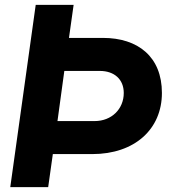

<svg xmlns="http://www.w3.org/2000/svg" viewBox="-20 -765 714 785"><path d="M177 0 196 -135H357C531 -135 642 -237 642 -385C642 -533 544 -610 401 -610H262L281 -745H126L22 0ZM243 -475H388C448 -475 486 -440 486 -385C486 -319 436 -270 367 -270H215Z"/></svg>

Font: Plus Jakarta Sans ExtraBold
Style: Italic
Weight: 800
Italic angle: -8°
Designer: Gumpita Rahayu
Foundry: Tokotype
Version: Version 2.071;gftools[0.9.30]